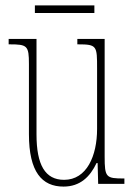

<svg xmlns="http://www.w3.org/2000/svg" viewBox="-20 -680 498 710"><path d="M109 -632H329V-660H109ZM215 10C276 10 313 -26 337 -77H341L343 0H440V-20H438C372 -20 367 -24 367 -101V-536H266V-516H269C339 -516 339 -510 339 -426V-203C339 -104 301 -15 217 -15C147 -15 115 -70 115 -183V-536H12V-516H16C81 -516 87 -511 87 -443V-184C87 -44 135 10 215 10Z"/></svg>

Font: Noto Serif Hebrew ExtraCondensed Thin
Style: Regular
Weight: 100
Width: 2
Designer: Monotype Design Team
Foundry: Monotype Imaging Inc.
Version: Version 2.004